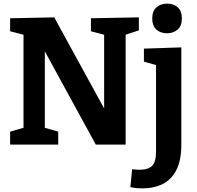

<svg xmlns="http://www.w3.org/2000/svg" viewBox="-20 -800 1091 1062"><path d="M483 -699 748 -704V-632L675 -608V0H510L228 -516V-93L302 -72V0H36V-72L110 -93V-608L36 -627V-699L280 -704L556 -200V-608L483 -627ZM767 242Q751 242 735 240.5Q719 239 701 235L711 136Q735 139 751 139Q800 139 821.5 117Q843 95 843 41V-440L776 -459V-531L983 -538V-1Q983 86 956 139.5Q929 193 880.5 217.5Q832 242 767 242ZM904 -616Q867 -616 844.5 -637Q822 -658 822 -697Q822 -739 845.5 -759.5Q869 -780 905 -780Q940 -780 963 -759.5Q986 -739 986 -698Q986 -657 962.5 -636.5Q939 -616 904 -616Z"/></svg>

Font: Bitter
Style: Bold
Weight: 700
Designer: Sol Matas, and Bitter project Authors
Foundry: Sol Matas
Version: Version 2.001